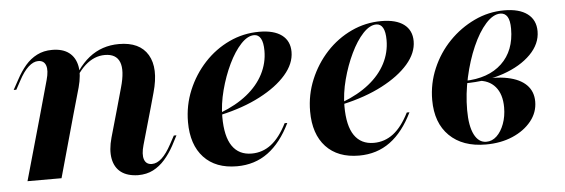

<svg xmlns="http://www.w3.org/2000/svg" viewBox="-37 -528 1881 639"><g transform="rotate(-5 903.0 -208.0)"><path d="M349.2 -208.1 370.2 -283.1Q386.3 -339.5 375 -367.7Q363.7 -396 325.8 -396Q290.3 -396 260.1 -369Q229.8 -341.9 204 -284.7L201.6 -289.5Q233.1 -360.5 275.8 -394.4Q318.5 -428.2 375.8 -428.2Q445.2 -428.2 472.2 -382.7Q499.2 -337.1 476.6 -257.3L462.9 -208.1ZM91.9 -208.1 125.8 -329.8Q134.7 -361.3 128.6 -378.2Q122.6 -395.2 103.2 -395.2Q87.1 -395.2 70.6 -380.2Q54 -365.3 37.9 -334.7L22.6 -306.5H13.7L32.3 -340.3Q46 -366.1 62.9 -385.9Q79.8 -405.6 102 -416.9Q124.2 -428.2 152.4 -428.2Q187.9 -428.2 208.9 -412.1Q229.8 -396 235.5 -366.5Q241.1 -337.1 229.8 -296L204.8 -208.1ZM33.1 0 91.9 -208.1H204.8L146.8 0ZM428.2 -86.3Q419.4 -55.6 425.4 -38.3Q431.5 -21 450.8 -21Q467.7 -21 483.9 -35.9Q500 -50.8 516.1 -80.6L531.5 -108.9H540.3L522.6 -75Q508.9 -50 491.5 -30.2Q474.2 -10.5 452.4 0.8Q430.6 12.1 401.6 12.1Q366.1 11.3 345.2 -4.4Q324.2 -20.2 318.5 -50Q312.9 -79.8 324.2 -120.2L349.2 -208.1H462.9Z M732.3 11.3Q661.3 11.3 621.8 -31Q582.3 -73.4 582.3 -149.2Q582.3 -204.8 603.2 -255.2Q624.2 -305.6 660.5 -344.8Q696.8 -383.9 744 -406Q791.1 -428.2 844.4 -428.2Q893.5 -428.2 919.8 -408.5Q946 -388.7 946 -352.4Q946 -312.9 914.1 -276.2Q882.3 -239.5 825.8 -210.1Q769.4 -180.6 693.5 -163.7V-171Q746 -191.1 782.3 -220.2Q818.5 -249.2 837.5 -285.9Q856.5 -322.6 856.5 -363.7Q856.5 -391.1 848.8 -404.8Q841.1 -418.5 826.6 -418.5Q804.8 -418.5 782.3 -394.4Q759.7 -370.2 740.7 -330.6Q721.8 -291.1 709.7 -245.2Q697.6 -199.2 697.6 -156.5Q697.6 -91.1 719.8 -58.9Q741.9 -26.6 784.7 -26.6Q821 -26.6 850 -48.8Q879 -71 902.4 -117.7H911.3Q880.6 -54 836.3 -21.4Q791.9 11.3 732.3 11.3Z M1140.3 11.3Q1069.4 11.3 1029.8 -31Q990.3 -73.4 990.3 -149.2Q990.3 -204.8 1011.3 -255.2Q1032.3 -305.6 1068.5 -344.8Q1104.8 -383.9 1152 -406Q1199.2 -428.2 1252.4 -428.2Q1301.6 -428.2 1327.8 -408.5Q1354 -388.7 1354 -352.4Q1354 -312.9 1322.2 -276.2Q1290.3 -239.5 1233.9 -210.1Q1177.4 -180.6 1101.6 -163.7V-171Q1154 -191.1 1190.3 -220.2Q1226.6 -249.2 1245.6 -285.9Q1264.5 -322.6 1264.5 -363.7Q1264.5 -391.1 1256.9 -404.8Q1249.2 -418.5 1234.7 -418.5Q1212.9 -418.5 1190.3 -394.4Q1167.7 -370.2 1148.8 -330.6Q1129.8 -291.1 1117.7 -245.2Q1105.6 -199.2 1105.6 -156.5Q1105.6 -91.1 1127.8 -58.9Q1150 -26.6 1192.7 -26.6Q1229 -26.6 1258.1 -48.8Q1287.1 -71 1310.5 -117.7H1319.4Q1288.7 -54 1244.4 -21.4Q1200 11.3 1140.3 11.3Z M1563.7 11.3Q1486.3 11.3 1442.3 -31.9Q1398.4 -75 1398.4 -151.6Q1398.4 -206.5 1419.8 -256.5Q1441.1 -306.5 1478.2 -344.8Q1515.3 -383.1 1562.9 -405.6Q1610.5 -428.2 1662.9 -428.2Q1712.9 -428.2 1740.3 -407.7Q1767.7 -387.1 1767.7 -349.2Q1767.7 -307.3 1733.5 -272.6Q1699.2 -237.9 1641.1 -217.7Q1583.1 -197.6 1511.3 -197.6V-205.6Q1591.1 -207.3 1635.9 -249.6Q1680.6 -291.9 1680.6 -365.3Q1680.6 -392.7 1672.6 -405.6Q1664.5 -418.5 1649.2 -418.5Q1625 -418.5 1600.4 -391.1Q1575.8 -363.7 1555.6 -317.7Q1535.5 -271.8 1523.4 -216.9Q1511.3 -162.1 1511.3 -108.1Q1511.3 -54.8 1525.8 -26.2Q1540.3 2.4 1566.1 2.4Q1585.5 2.4 1600.8 -12.1Q1616.1 -26.6 1625.4 -51.6Q1634.7 -76.6 1634.7 -106.5Q1634.7 -150.8 1613.3 -175.8Q1591.9 -200.8 1553.2 -202.4L1554 -204Q1612.9 -211.3 1654.4 -202.8Q1696 -194.4 1717.7 -172.6Q1739.5 -150.8 1739.5 -116.9Q1739.5 -80.6 1716.1 -51.6Q1692.7 -22.6 1653.2 -5.6Q1613.7 11.3 1563.7 11.3Z"/></g></svg>

Font: Playfair 144pt
Style: Bold Italic
Weight: 700
Italic angle: -15.6°
Designer: Claus Eggers Sørensen
Foundry: Claus Eggers Sørensen
Version: Version 2.203